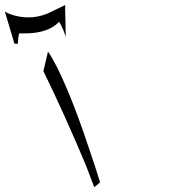

<svg xmlns="http://www.w3.org/2000/svg" viewBox="-46 -743 688 774"><path d="M357.4 -7.8 334 11.7Q322.3 -20.5 300.8 -75.2Q269.5 -151.4 213.9 -275.4Q162.1 -389.6 128.9 -456.1L147.5 -535.2Q181.6 -485.4 224.6 -382.8Q265.6 -287.1 312.5 -145.5Q339.8 -66.4 357.4 -7.8ZM216.8 -722.7Q215.8 -719.7 217.8 -657.2L218.8 -593.8Q216.8 -602.5 208 -625Q198.2 -646.5 192.4 -655.3Q164.1 -626 118.2 -615.2Q88.9 -608.4 49.8 -608.4H36.1H31.2Q29.3 -604.5 27.3 -585Q26.4 -578.1 25.4 -565.4Q24.4 -566.4 21.5 -566.4Q17.6 -567.4 16.6 -567.4Q12.7 -567.4 12.7 -565.4L-26.4 -696.3Q-6.8 -684.6 19.5 -678.7Q44.9 -672.9 70.3 -672.9Q105.5 -672.9 143.6 -687.5Q179.7 -705.1 216.8 -722.7Z"/></svg>

Font: Thabit-Oblique
Style: Oblique
Weight: 500
Designer: Regenerated by Nadim Shaikli
Foundry: MAK Alagha
Version: 0.01